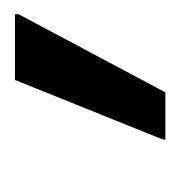

<svg xmlns="http://www.w3.org/2000/svg" viewBox="-106 -44 246 263"><g transform="rotate(90 17.5 87.0)"><path d="M-94 190V185L13 -16H78L77 -11L-4 190Z"/></g></svg>

Font: Saira ExtraCondensed SemiBold
Style: Italic
Weight: 600
Width: 2
Italic angle: -12°
Designer: Hector Gatti with collaboration of the Omnibus-Type team
Foundry: Omnibus-Type
Version: Version 1.101